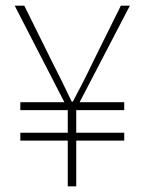

<svg xmlns="http://www.w3.org/2000/svg" viewBox="-20 -660 512 680"><path d="M220 0V-162H52V-190H220V-270H52V-298H208L32 -640H66L166 -438Q183 -405 199.5 -371.5Q216 -338 234 -300H238Q258 -338 275 -371Q292 -404 308 -438L408 -640H440L262 -298H420V-270H250V-190H420V-162H250V0Z"/></svg>

Font: Source Sans 3
Style: Regular
Weight: 200
Designer: Paul D. Hunt
Foundry: Adobe
Version: Version 3.046;hotconv 1.0.118;makeotfexe 2.5.65603